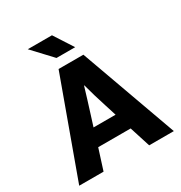

<svg xmlns="http://www.w3.org/2000/svg" viewBox="-187 -950 1026 1086"><g transform="rotate(-30 326.0 -407.0)"><path d="M150 -814H308L388 -690H266ZM245 -630H407L634 0H473L430 -135H218L175 0H16ZM251 -245H395L371 -321Q359 -358 346.5 -400Q334 -442 325 -477H323Q313 -442 300 -401Q287 -360 275 -321Z"/></g></svg>

Font: Mukta Malar ExtraBold
Style: Regular
Weight: 800
Designer: Aadarsh Rajan, Girish Dalvi, Yashodeep Gholap
Foundry: Ek Type
Version: Version 2.538;PS 1.000;hotconv 16.6.51;makeotf.lib2.5.65220;